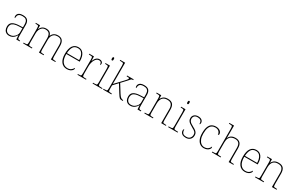

<svg xmlns="http://www.w3.org/2000/svg" viewBox="254 -2503 6563 4257"><g transform="rotate(30 3535.5 -375.0)"><path d="M197 10Q158 10 126 -6.5Q94 -23 75 -58Q56 -93 56 -146Q56 -225 112.5 -262Q169 -299 290 -303L373 -306V-371Q373 -414 364 -446.5Q355 -479 327 -498Q299 -517 242 -517Q193 -517 166 -502.5Q139 -488 129 -460.5Q119 -433 119 -395Q109 -395 103.5 -406Q98 -417 98 -441Q98 -462 110 -485.5Q122 -509 153.5 -525.5Q185 -542 242 -542Q330 -542 365.5 -499.5Q401 -457 401 -386V-110Q401 -73 404.5 -53.5Q408 -34 420 -27Q432 -20 459 -20H466V0H380L374 -104H372Q361 -83 338.5 -56Q316 -29 281 -9.5Q246 10 197 10ZM201 -15Q250 -15 288.5 -40Q327 -65 350 -101Q373 -137 373 -170V-283L287 -280Q209 -278 165 -261Q121 -244 102.5 -214.5Q84 -185 84 -145Q84 -111 95.5 -81.5Q107 -52 133 -33.5Q159 -15 201 -15Z M555 0V-20H578Q615 -20 631 -24Q647 -28 651 -43.5Q655 -59 655 -94V-442Q655 -477 651 -492.5Q647 -508 632.5 -512Q618 -516 588 -516H571V-536H679L682 -443H687Q700 -477 722 -498.5Q744 -520 773.5 -531Q803 -542 838 -542Q884 -542 912 -528Q940 -514 955.5 -491Q971 -468 978 -441H981Q992 -468 1012 -491Q1032 -514 1063.5 -528Q1095 -542 1139 -542Q1219 -542 1256 -495.5Q1293 -449 1293 -361V-94Q1293 -59 1297 -43.5Q1301 -28 1317.5 -24Q1334 -20 1370 -20H1380V0H1265V-365Q1265 -439 1236 -478.5Q1207 -518 1139 -518Q1086 -518 1052.5 -495.5Q1019 -473 1003.5 -434.5Q988 -396 988 -349V-94Q988 -59 992 -43.5Q996 -28 1012 -24Q1028 -20 1065 -20H1080V0H960V-365Q960 -438 931.5 -477.5Q903 -517 832 -517Q782 -517 749 -491.5Q716 -466 699.5 -424.5Q683 -383 683 -334V-94Q683 -59 687 -43.5Q691 -28 707.5 -24Q724 -20 760 -20H780V0Z M1674 10Q1581 10 1526.5 -60.5Q1472 -131 1472 -262Q1472 -404 1522 -473Q1572 -542 1665 -542Q1748 -542 1795.5 -475.5Q1843 -409 1843 -290V-276H1501Q1500 -146 1548.5 -80.5Q1597 -15 1675 -15Q1732 -15 1767 -40.5Q1802 -66 1819 -103Q1824 -100 1826 -96Q1828 -92 1828 -85Q1828 -68 1810.5 -45.5Q1793 -23 1759 -6.5Q1725 10 1674 10ZM1815 -300Q1814 -397 1776 -457Q1738 -517 1664 -517Q1580 -517 1544 -458Q1508 -399 1503 -300Z M1946 0V-20H1968Q1998 -20 2012.5 -24Q2027 -28 2031 -44.5Q2035 -61 2035 -98V-442Q2035 -477 2031 -492.5Q2027 -508 2011 -512Q1995 -516 1958 -516H1940V-536H2059L2062 -424H2064Q2076 -453 2093.5 -480.5Q2111 -508 2138 -526Q2165 -544 2203 -544Q2241 -544 2264 -524.5Q2287 -505 2287 -476Q2287 -463 2282 -453Q2277 -443 2266 -443Q2266 -472 2258.5 -488.5Q2251 -505 2236 -512Q2221 -519 2198 -519Q2169 -519 2144 -500Q2119 -481 2101 -448Q2083 -415 2073 -372.5Q2063 -330 2063 -284V-98Q2063 -61 2067.5 -44.5Q2072 -28 2086 -24Q2100 -20 2130 -20H2165V0Z M2333 0V-20H2363Q2400 -20 2416 -24Q2432 -28 2436 -43.5Q2440 -59 2440 -94V-438Q2440 -475 2436 -491.5Q2432 -508 2417.5 -512Q2403 -516 2373 -516H2355V-536H2468V-94Q2468 -59 2472 -43.5Q2476 -28 2492.5 -24Q2509 -20 2545 -20H2575V0ZM2449 -658Q2439 -658 2432.5 -666Q2426 -674 2426 -698Q2426 -721 2432.5 -729.5Q2439 -738 2449 -738Q2460 -738 2466 -729.5Q2472 -721 2472 -698Q2472 -674 2466 -666Q2460 -658 2449 -658Z M2602 0V-20H2623Q2660 -20 2676 -24Q2692 -28 2696 -43.5Q2700 -59 2700 -94V-662Q2700 -699 2696 -715.5Q2692 -732 2677.5 -736Q2663 -740 2633 -740H2602V-760H2728V-374Q2728 -355 2728 -335.5Q2728 -316 2727.5 -296.5Q2727 -277 2726.5 -256.5Q2726 -236 2726 -215L2876 -373Q2921 -420 2942 -444Q2963 -468 2969 -479Q2975 -490 2975 -497Q2975 -510 2958.5 -513Q2942 -516 2907 -516V-536H3076V-516Q3055 -516 3043.5 -513Q3032 -510 3023.5 -501.5Q3015 -493 3002.5 -477.5Q2990 -462 2967 -437L2856 -318L2982 -116Q3018 -59 3044 -39.5Q3070 -20 3102 -20H3106V0H3092Q3068 0 3051.5 -3Q3035 -6 3021.5 -17Q3008 -28 2992.5 -50Q2977 -72 2953 -110L2837 -298L2728 -181V-94Q2728 -59 2732 -43.5Q2736 -28 2752.5 -24Q2769 -20 2805 -20H2815V0Z M3300 10Q3261 10 3229 -6.5Q3197 -23 3178 -58Q3159 -93 3159 -146Q3159 -225 3215.5 -262Q3272 -299 3393 -303L3476 -306V-371Q3476 -414 3467 -446.5Q3458 -479 3430 -498Q3402 -517 3345 -517Q3296 -517 3269 -502.5Q3242 -488 3232 -460.5Q3222 -433 3222 -395Q3212 -395 3206.5 -406Q3201 -417 3201 -441Q3201 -462 3213 -485.5Q3225 -509 3256.5 -525.5Q3288 -542 3345 -542Q3433 -542 3468.5 -499.5Q3504 -457 3504 -386V-110Q3504 -73 3507.5 -53.5Q3511 -34 3523 -27Q3535 -20 3562 -20H3569V0H3483L3477 -104H3475Q3464 -83 3441.5 -56Q3419 -29 3384 -9.5Q3349 10 3300 10ZM3304 -15Q3353 -15 3391.5 -40Q3430 -65 3453 -101Q3476 -137 3476 -170V-283L3390 -280Q3312 -278 3268 -261Q3224 -244 3205.5 -214.5Q3187 -185 3187 -145Q3187 -111 3198.5 -81.5Q3210 -52 3236 -33.5Q3262 -15 3304 -15Z M3658 0V-20H3681Q3718 -20 3734 -24Q3750 -28 3754 -43.5Q3758 -59 3758 -94V-442Q3758 -477 3754 -492.5Q3750 -508 3735.5 -512Q3721 -516 3691 -516H3663V-536H3782L3785 -449H3789Q3809 -485 3833 -505Q3857 -525 3886.5 -533.5Q3916 -542 3953 -542Q4039 -542 4078.5 -496.5Q4118 -451 4118 -357V-94Q4118 -59 4122 -43.5Q4126 -28 4142.5 -24Q4159 -20 4195 -20H4210V0H4090V-365Q4090 -432 4059.5 -474.5Q4029 -517 3953 -517Q3888 -517 3851.5 -490Q3815 -463 3800.5 -421Q3786 -379 3786 -334V-94Q3786 -59 3790 -43.5Q3794 -28 3810.5 -24Q3827 -20 3863 -20H3879V0Z M4268 0V-20H4298Q4335 -20 4351 -24Q4367 -28 4371 -43.5Q4375 -59 4375 -94V-438Q4375 -475 4371 -491.5Q4367 -508 4352.5 -512Q4338 -516 4308 -516H4290V-536H4403V-94Q4403 -59 4407 -43.5Q4411 -28 4427.5 -24Q4444 -20 4480 -20H4510V0ZM4384 -658Q4374 -658 4367.5 -666Q4361 -674 4361 -698Q4361 -721 4367.5 -729.5Q4374 -738 4384 -738Q4395 -738 4401 -729.5Q4407 -721 4407 -698Q4407 -674 4401 -666Q4395 -658 4384 -658Z M4723 10Q4667 10 4636.5 -7Q4606 -24 4594 -48.5Q4582 -73 4582 -95Q4582 -109 4584.5 -118.5Q4587 -128 4591.5 -132.5Q4596 -137 4603 -137Q4603 -80 4627.5 -47.5Q4652 -15 4723 -15Q4782 -15 4812 -50Q4842 -85 4842 -132Q4842 -156 4835 -175.5Q4828 -195 4807.5 -213Q4787 -231 4746 -252Q4688 -284 4654.5 -308.5Q4621 -333 4607 -359.5Q4593 -386 4593 -422Q4593 -475 4630 -508.5Q4667 -542 4731 -542Q4776 -542 4803.5 -527Q4831 -512 4843 -489.5Q4855 -467 4855 -445Q4855 -426 4850 -415.5Q4845 -405 4834 -405Q4834 -470 4806 -493.5Q4778 -517 4728 -517Q4673 -517 4647 -489.5Q4621 -462 4621 -421Q4621 -390 4636 -366.5Q4651 -343 4679.5 -323.5Q4708 -304 4748 -283Q4799 -257 4825 -233.5Q4851 -210 4860.5 -185.5Q4870 -161 4870 -131Q4870 -68 4829 -29Q4788 10 4723 10Z M5181 10Q5127 10 5083 -19.5Q5039 -49 5012.5 -110Q4986 -171 4986 -263Q4986 -369 5011.5 -430Q5037 -491 5082 -516.5Q5127 -542 5184 -542Q5230 -542 5263 -526.5Q5296 -511 5313.5 -486.5Q5331 -462 5331 -433Q5331 -425 5328 -419Q5325 -413 5319.5 -410Q5314 -407 5306 -406Q5306 -434 5292 -459.5Q5278 -485 5250.5 -501Q5223 -517 5180 -517Q5131 -517 5093.5 -493Q5056 -469 5035 -413.5Q5014 -358 5014 -264Q5014 -184 5037 -128Q5060 -72 5098 -43.5Q5136 -15 5181 -15Q5223 -16 5251 -29Q5279 -42 5297 -64.5Q5315 -87 5326 -114Q5331 -108 5332.5 -101.5Q5334 -95 5334 -86Q5334 -70 5316.5 -47Q5299 -24 5265 -7Q5231 10 5181 10Z M5386 0V-20H5411Q5448 -20 5464 -24Q5480 -28 5484 -43.5Q5488 -59 5488 -94V-662Q5488 -699 5484 -715.5Q5480 -732 5465.5 -736Q5451 -740 5421 -740H5396V-760H5516V-482Q5516 -474 5515.5 -465Q5515 -456 5514.5 -448.5Q5514 -441 5513 -435H5515Q5524 -461 5543.5 -485.5Q5563 -510 5597.5 -526Q5632 -542 5684 -542Q5762 -542 5803.5 -499.5Q5845 -457 5845 -362V-94Q5845 -59 5849 -43.5Q5853 -28 5869.5 -24Q5886 -20 5922 -20H5939V0H5817V-360Q5817 -441 5785.5 -479Q5754 -517 5684 -517Q5634 -517 5596 -497.5Q5558 -478 5537 -438Q5516 -398 5516 -334V-94Q5516 -59 5520 -43.5Q5524 -28 5540.5 -24Q5557 -20 5593 -20H5612V0Z M6231 10Q6138 10 6083.5 -60.5Q6029 -131 6029 -262Q6029 -404 6079 -473Q6129 -542 6222 -542Q6305 -542 6352.5 -475.5Q6400 -409 6400 -290V-276H6058Q6057 -146 6105.5 -80.5Q6154 -15 6232 -15Q6289 -15 6324 -40.5Q6359 -66 6376 -103Q6381 -100 6383 -96Q6385 -92 6385 -85Q6385 -68 6367.5 -45.5Q6350 -23 6316 -6.5Q6282 10 6231 10ZM6372 -300Q6371 -397 6333 -457Q6295 -517 6221 -517Q6137 -517 6101 -458Q6065 -399 6060 -300Z M6492 0V-20H6515Q6552 -20 6568 -24Q6584 -28 6588 -43.5Q6592 -59 6592 -94V-442Q6592 -477 6588 -492.5Q6584 -508 6569.5 -512Q6555 -516 6525 -516H6497V-536H6616L6619 -449H6623Q6643 -485 6667 -505Q6691 -525 6720.5 -533.5Q6750 -542 6787 -542Q6873 -542 6912.5 -496.5Q6952 -451 6952 -357V-94Q6952 -59 6956 -43.5Q6960 -28 6976.5 -24Q6993 -20 7029 -20H7044V0H6924V-365Q6924 -432 6893.5 -474.5Q6863 -517 6787 -517Q6722 -517 6685.5 -490Q6649 -463 6634.5 -421Q6620 -379 6620 -334V-94Q6620 -59 6624 -43.5Q6628 -28 6644.5 -24Q6661 -20 6697 -20H6713V0Z"/></g></svg>

Font: Noto Serif Armenian Thin
Style: Regular
Weight: 250
Version: Version 2.007